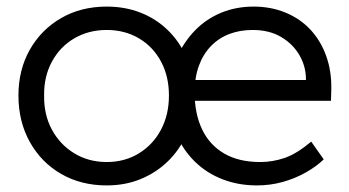

<svg xmlns="http://www.w3.org/2000/svg" viewBox="-20 -553 1060 583"><path d="M36 -263Q36 -341 70.5 -402Q105 -463 165.5 -498Q226 -533 304 -533Q360 -533 407 -514.5Q454 -496 489.5 -461.5Q525 -427 545 -381H518Q540 -428 573.5 -462Q607 -496 652 -514.5Q697 -533 750 -533Q803 -533 847.5 -514.5Q892 -496 923 -462.5Q954 -429 970.5 -383Q987 -337 986 -282L985 -247H557L560 -310H945L909 -274V-312Q909 -351 889.5 -385Q870 -419 834 -440.5Q798 -462 747 -462Q709 -462 677 -450Q645 -438 621 -413.5Q597 -389 584 -353.5Q571 -318 571 -272Q571 -208 593.5 -160.5Q616 -113 660.5 -87Q705 -61 770 -61Q808 -61 844.5 -73.5Q881 -86 925 -123L963 -69Q940 -47 908 -29Q876 -11 838.5 -0.5Q801 10 760 10Q704 10 656 -8.5Q608 -27 572.5 -61.5Q537 -96 517 -142H545Q524 -96 488.5 -62Q453 -28 406.5 -9Q360 10 304 10Q226 10 165.5 -25Q105 -60 70.5 -122Q36 -184 36 -263ZM493 -263Q493 -321 469 -366Q445 -411 402 -436.5Q359 -462 304 -462Q249 -462 205.5 -436.5Q162 -411 137.5 -365.5Q113 -320 114 -263Q113 -205 137.5 -159.5Q162 -114 205.5 -87.5Q249 -61 304 -61Q359 -61 402 -87.5Q445 -114 469 -159.5Q493 -205 493 -263Z"/></svg>

Font: Our Lexend Light
Style: Regular
Weight: 300
Designer: Bonnie Shaver-Troup, Thomas Jockin
Foundry: Lexend
Version: Version 1.007